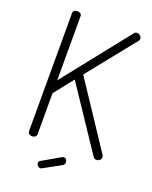

<svg xmlns="http://www.w3.org/2000/svg" viewBox="-161 -818 836 1054"><g transform="rotate(20 257.5 -291.0)"><path d="M105 0Q95 0 87.5 -5.5Q80 -11 80 -21V-711Q80 -721 87.5 -726Q95 -731 105 -731Q114 -731 122 -726Q130 -721 130 -711V-336L437 -723Q443 -731 454 -731Q461 -731 467 -727.5Q473 -724 477 -718Q481 -712 481 -705Q481 -702 479.5 -698.5Q478 -695 476 -693L253 -415L505 -35Q508 -30 508 -24Q508 -18 504.5 -12Q501 -6 494.5 -2.5Q488 1 481 1Q475 1 470 -2Q465 -5 461 -11L219 -373L130 -261V-21Q130 -11 122 -5.5Q114 0 105 0ZM208 149Q199 149 192 142Q185 135 185 126Q185 115 195 111L301 50Q306 48 309 48Q318 48 323.5 55Q329 62 329 71Q329 84 317 91L217 146Q215 147 212.5 148Q210 149 208 149Z"/></g></svg>

Font: Dosis ExtraLight Light
Style: Regular
Weight: 300
Version: Version 3.001; ttfautohint (v1.8.2)